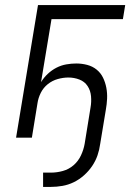

<svg xmlns="http://www.w3.org/2000/svg" viewBox="-20 -540 540 753"><path d="M180 193H149V137H180Q203 137 226.5 130.5Q250 124 268.5 108Q287 92 297.5 69.5Q308 47 312 24L335 -118Q339 -140 337 -162.5Q335 -185 323.5 -202.5Q312 -220 291.5 -228Q271 -236 248 -236Q228 -236 206.5 -230Q185 -224 167.5 -210Q150 -196 140 -176Q130 -156 127 -135L105 0H43L129 -520H471L462 -465H182L141 -218Q152 -236 167.5 -250.5Q183 -265 201.5 -274.5Q220 -284 240 -287.5Q260 -291 279 -291Q301 -291 322 -285.5Q343 -280 359 -267Q375 -254 384 -235.5Q393 -217 397 -196Q401 -175 400 -153Q399 -131 395 -109L373 24Q370 47 362.5 69Q355 91 341.5 111Q328 131 309.5 147.5Q291 164 269.5 174.5Q248 185 225 189Q202 193 180 193Z"/></svg>

Font: Iosevka SS04 Light
Style: Italic
Weight: 300
Italic angle: -9°
Monospace: yes
Designer: Belleve Invis
Foundry: Belleve Invis
Version: Version 19.0.0; ttfautohint (v1.8.4)